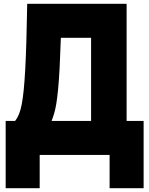

<svg xmlns="http://www.w3.org/2000/svg" viewBox="-20 -820 790 1016"><path d="M10 176V-180H60Q72 -195 80.5 -216Q89 -237 95 -268Q101 -299 105.5 -344Q110 -389 113.5 -452.5Q117 -516 119.5 -602Q122 -688 124 -800H650V-180H740V176H560V0H190V176ZM253 -180H462V-620H302Q299 -527 295.5 -460.5Q292 -394 287.5 -348Q283 -302 278 -271.5Q273 -241 266.5 -219.5Q260 -198 253 -180Z"/></svg>

Font: Martian Mono SemiExpanded ExtraBold
Style: Regular
Weight: 800
Width: 6
Designer: Roman Shamin
Foundry: Evil Martians
Version: Version 1.000